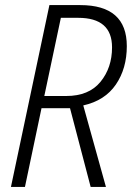

<svg xmlns="http://www.w3.org/2000/svg" viewBox="-20 -734 518 754"><path d="M219 -664H287Q420 -664 420 -548Q420 -468 374.5 -412.5Q329 -357 240 -357H154ZM78 0 143 -309H255L336 0H396L307 -320Q392 -339 435 -402Q478 -465 478 -553Q478 -714 295 -714H174L23 0Z"/></svg>

Font: Noto Sans UI SemiCondensed Light
Style: Italic
Weight: 300
Width: 4
Designer: Monotype Design Team
Foundry: Monotype Imaging Inc.
Version: 1.001